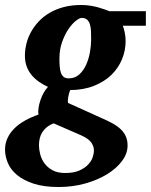

<svg xmlns="http://www.w3.org/2000/svg" viewBox="-51 -520 604 769"><path d="M325.2 83Q325.2 65.9 314.5 50.8Q303.7 35.6 275.9 22.9L164.1 -25.9Q147.5 -19.5 136.2 -10.3Q125 -1 117.9 10.5Q110.8 22 107.9 35.2Q105 48.3 105 62Q105 78.1 109.9 97.4Q114.7 116.7 126.7 133.5Q138.7 150.4 158.9 161.6Q179.2 172.9 210 172.9Q244.1 172.9 266.4 163.1Q288.6 153.3 301.8 139.4Q314.9 125.5 320.1 110.1Q325.2 94.7 325.2 83ZM314 -359.9Q314 -377.4 313.5 -393.6Q313 -409.7 309.3 -421.9Q305.7 -434.1 297.9 -441.2Q290 -448.2 275.9 -448.2Q267.6 -448.2 252.7 -436.5Q237.8 -424.8 223.1 -403.3Q208.5 -381.8 197.8 -351.8Q187 -321.8 187 -285.2Q187 -267.6 188.2 -253.2Q189.5 -238.8 193.1 -228.3Q196.8 -217.8 204.1 -211.9Q211.4 -206.1 224.1 -206.1Q249 -206.1 266.1 -221.4Q283.2 -236.8 293.7 -260Q304.2 -283.2 309.1 -310.1Q314 -336.9 314 -359.9ZM440.9 -417Q445.3 -405.8 448.7 -389.4Q452.1 -373 452.1 -355Q452.1 -317.9 437.7 -282.7Q423.3 -247.6 395.3 -220.2Q367.2 -192.9 325.7 -176.3Q284.2 -159.7 230 -159.2Q224.6 -145 222.2 -130.6Q219.7 -116.2 221.2 -107.9L354 -47.9Q377.9 -37.6 397.5 -27.1Q417 -16.6 430.9 -3.9Q444.8 8.8 452.4 24.9Q460 41 460 63Q460 94.7 438 124.5Q416 154.3 378.4 177.5Q340.8 200.7 290.8 214.8Q240.7 229 184.1 229Q124.5 229 83.7 215.6Q43 202.1 17.3 180.9Q-8.3 159.7 -19.5 132.8Q-30.8 106 -30.8 79.1Q-30.8 53.7 -20.5 32.2Q-10.3 10.7 7.8 -6.8Q25.9 -24.4 50.3 -37.8Q74.7 -51.3 103 -61Q101.1 -72.8 103.3 -87.6Q105.5 -102.5 110.6 -117.9Q115.7 -133.3 123.5 -147.5Q131.3 -161.6 141.1 -171.9Q121.1 -181.2 104.2 -193.1Q87.4 -205.1 75 -220.2Q62.5 -235.4 55.7 -254.4Q48.8 -273.4 48.8 -296.9Q48.8 -320.3 54.7 -344.5Q60.5 -368.7 72.8 -391.1Q85 -413.6 103.3 -433.3Q121.6 -453.1 146.7 -468Q171.9 -482.9 203.6 -491.5Q235.4 -500 273.9 -500Q293 -500 310.3 -497.3Q327.6 -494.6 342.3 -490.5Q356.9 -486.3 368.4 -482.2Q379.9 -478 387.2 -475.1H533.2V-417Z"/></svg>

Font: Charis SIL APac
Style: Bold Italic
Weight: 700
Italic angle: -11°
Foundry: SIL International
Version: Version 5.000